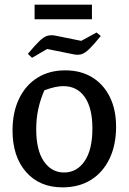

<svg xmlns="http://www.w3.org/2000/svg" viewBox="-20 -797 554 827"><path d="M249 10Q150 10 92 -56.5Q34 -123 34 -235Q34 -313 62 -371.5Q90 -430 141 -462Q192 -494 261 -494Q328 -494 377 -464Q426 -434 453 -379.5Q480 -325 480 -251Q480 -172 451.5 -113Q423 -54 371.5 -22Q320 10 249 10ZM256 -54Q311 -54 344.5 -103Q378 -152 378 -244Q378 -332 345 -379Q312 -426 253 -426Q219 -426 171 -408Q154 -369 145 -328Q136 -287 136 -240Q136 -150 169 -102Q202 -54 256 -54ZM129 -714V-777H376V-714ZM118 -548 100 -565Q130 -601 148.5 -619Q167 -637 181.5 -642Q196 -647 216 -644L330 -621L396 -657L414 -642Q384 -605 365 -586.5Q346 -568 331 -563.5Q316 -559 297 -563L183 -586Z"/></svg>

Font: Piazzolla Medium
Style: Regular
Weight: 500
Designer: Juan Pablo del Peral
Foundry: Huerta Tipografica
Version: Version 1.330